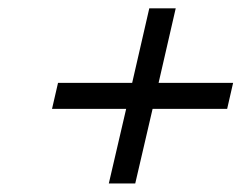

<svg xmlns="http://www.w3.org/2000/svg" viewBox="-20 -466 571 454"><path d="M278.3 -208.5H103L117.2 -270H292.5L333 -446.3H395.5L355 -270H531.2L517.1 -208.5H340.8L299.8 -32.2H237.3Z"/></svg>

Font: Glacial Indifference
Style: Italic
Weight: 400
Designer: Alfredo Marco Pradil
Foundry: Alfredo Marco Pradil
Version: Version 1.312